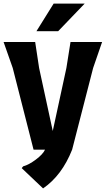

<svg xmlns="http://www.w3.org/2000/svg" viewBox="-20 -834 589 1070"><path d="M549 -600 499 -455 382 0Q325 144 220 216L101 103L109 93Q140 85 179.5 55.5Q219 26 231 0H167L51 -455L0 -600H176L198 -455L274 -104L350 -455L373 -600ZM452 -814 304 -660H183L279 -814Z"/></svg>

Font: Farro
Style: Bold
Weight: 700
Designer: Aceler Chua
Foundry: Grayscale Limited
Version: Version 1.101